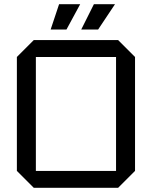

<svg xmlns="http://www.w3.org/2000/svg" viewBox="-20 -890 720 910"><path d="M60 -80V-620L140 -700H540L620 -620V-80L540 0H140ZM150 -620V-80H530V-620ZM220 -750 260 -870H360L295 -750ZM365 -750 425 -870H525L445 -750Z"/></svg>

Font: Tektur
Style: Regular
Weight: 400
Designer: Adam Jagosz
Foundry: Adam Jagosz
Version: Version 1.005;gftools[0.9.30]